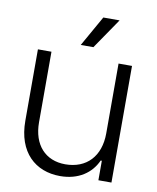

<svg xmlns="http://www.w3.org/2000/svg" viewBox="-84 -809 724 885"><g transform="rotate(10 277.5 -366.0)"><path d="M257.8 11.7C343.8 11.7 402.8 -30.3 430.2 -91.3H435.5V0H496.6V-545.9H433.6V-219.2C433.6 -111.3 371.1 -45.9 272 -45.9C178.7 -45.9 119.6 -109.9 119.6 -215.8V-545.9H56.2V-211.9C56.2 -64 142.1 11.7 257.8 11.7ZM247.1 -600.1H306.2L403.8 -742.7H327.6Z"/></g></svg>

Font: Guggenheim Sans Display Light
Style: Regular
Weight: 300
Designer: Modified by Tom Baber under direction of Pentagram Design 2023
Foundry: rsms
Version: Version 1.001;Glyphs 3.1.2 (3151)